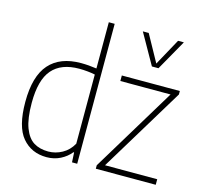

<svg xmlns="http://www.w3.org/2000/svg" viewBox="-115 -935 1128 1071"><g transform="rotate(15 449.0 -399.5)"><path d="M49 -259Q49 -407 111.2 -477.5Q173.5 -548 294 -548Q337 -548 384 -541V-808H418V0H388L385 -56.5H381Q358 -27.5 322 -9.2Q286 9 242.5 9Q154.5 9 101.8 -53.8Q49 -116.5 49 -259ZM384 -106.5V-506Q366 -510 340.8 -512.5Q315.5 -515 292.5 -515Q188.5 -515 136.8 -455.2Q85 -395.5 85 -263Q85 -172 105 -119.2Q125 -66.5 159.8 -45.2Q194.5 -24 243.5 -24Q285.5 -24 323.5 -45Q361.5 -66 384 -106.5ZM570 -32H871.5V0H525.5V-20L821 -508H531V-540H866V-520ZM784 -808H817.5L718 -632H680L580.5 -808H614.5L699.5 -654Z"/></g></svg>

Font: Encode Sans Semi Condensed Thin
Style: Regular
Weight: 250
Width: 4
Designer: Multiple Designers
Foundry: Impallari Type
Version: Version 2.000